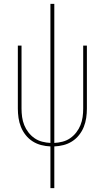

<svg xmlns="http://www.w3.org/2000/svg" viewBox="-20 -755 540 990"><path d="M240 215V0Q216 -1 192.5 -7Q169 -13 148.5 -26Q128 -39 112.5 -58.5Q97 -78 88 -100.5Q79 -123 75.5 -147Q72 -171 72 -195V-520H91V-195Q91 -173 94 -151.5Q97 -130 105 -110Q113 -90 126.5 -72.5Q140 -55 158 -42.5Q176 -30 197.5 -24.5Q219 -19 240 -18V-735H260V-18Q281 -19 302.5 -24.5Q324 -30 342 -42.5Q360 -55 373.5 -72.5Q387 -90 395 -110Q403 -130 406 -151.5Q409 -173 409 -195V-520H428V-195Q428 -171 424.5 -147Q421 -123 412 -100.5Q403 -78 387.5 -58.5Q372 -39 351.5 -26Q331 -13 307.5 -7Q284 -1 260 0V215Z"/></svg>

Font: Iosevka Term Curly Thin
Style: Regular
Weight: 100
Designer: Belleve Invis
Foundry: Belleve Invis
Version: Version 32.3.0